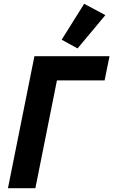

<svg xmlns="http://www.w3.org/2000/svg" viewBox="-20 -995 599 1015"><path d="M537 -915 425 -975 306 -785 390 -739ZM22 0H167L281 -570H533L559 -698H162Z"/></svg>

Font: LVC Sans
Style: Bold Italic
Weight: 700
Italic angle: -11.31°
Designer: Mike Abbink, Paul van der Laan, Pieter van Rosmalen
Foundry: Bold Monday
Version: Version 3.0